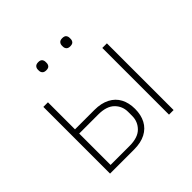

<svg xmlns="http://www.w3.org/2000/svg" viewBox="-175 -866 1034 1034"><g transform="rotate(-45 342.0 -349.0)"><path d="M100 0V-508H135V-302H283Q334 -302 370 -283.5Q406 -265 424 -231Q442 -197 442 -151Q442 -105 424 -71Q406 -37 370.5 -18.5Q335 0 283 0ZM135 -31H280Q343 -31 373.5 -61.5Q404 -92 404 -136V-166Q404 -210 373.5 -240Q343 -270 280 -270H135ZM549 0V-508H584V0ZM251 -636Q235 -636 228 -644Q221 -652 221 -663V-671Q221 -682 228 -690Q235 -698 251 -698Q267 -698 273.5 -690Q280 -682 280 -671V-663Q280 -652 273.5 -644Q267 -636 251 -636ZM433 -636Q418 -636 411 -644Q404 -652 404 -663V-671Q404 -682 411 -690Q418 -698 433 -698Q450 -698 456.5 -690Q463 -682 463 -671V-663Q463 -652 456.5 -644Q450 -636 433 -636Z"/></g></svg>

Font: IBM Plex Sans ExtraLight
Style: Regular
Weight: 250
Designer: Mike Abbink, Paul van der Laan, Pieter van Rosmalen
Foundry: Bold Monday
Version: Version 3.201